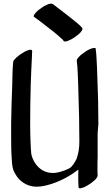

<svg xmlns="http://www.w3.org/2000/svg" viewBox="-20 -1010 607 1050"><path d="M518 -331C518 -419 516 -508 512 -596C511 -627 510 -658 508 -689C507 -708 506 -726 503 -745C503 -747 500 -748 497 -748C491 -748 482 -745 481 -745C467 -740 454 -733 442 -724C430 -716 418 -707 409 -696L402 -687C401 -685 400 -682 400 -679V-675C403 -655 404 -634 405 -613C407 -575 408 -536 409 -497C412 -410 414 -323 414 -236C414 -204 410 -173 399 -142C394 -131 388 -121 381 -111C378 -107 375 -103 371 -99C371 -98 370 -97 369 -97C366 -94 365 -94 365 -93C362 -92 359 -89 356 -88L336 -79C324 -75 313 -71 301 -68C297 -68 297 -67 296 -67C287 -65 278 -64 269 -64C249 -64 230 -69 212 -79C181 -98 158 -132 151 -169C149 -190 148 -211 147 -233C146 -264 145 -296 145 -328C145 -400 146 -473 148 -545C150 -600 152 -654 155 -708C155 -715 155 -722 156 -730C156 -736 152 -738 147 -738C134 -738 112 -726 108 -723C94 -715 81 -706 69 -695C64 -689 52 -679 52 -670C48 -630 48 -589 47 -548C44 -477 42 -406 41 -335V-272C41 -230 41 -187 44 -144C45 -125 46 -105 51 -87C55 -72 64 -57 73 -44C86 -26 102 -13 121 -3C140 7 161 11 181 11C208 11 235 4 261 -4C314 -21 363 -48 407 -81C408 -81 409 -82 409 -83C408 -68 408 -54 408 -40C408 -26 408 -12 409 2C409 6 409 9 410 12V17C413 19 415 20 418 20C419 20 421 20 422 19C435 17 447 11 457 5C471 -3 484 -12 496 -23L505 -32C509 -37 512 -42 514 -48C513 -62 513 -76 513 -90C513 -110 513 -131 514 -151V-282ZM166 -918C188 -903 209 -886 231 -869C258 -848 286 -827 312 -803C318 -798 324 -793 328 -786C329 -784 332 -783 335 -783C340 -783 347 -785 350 -786C363 -791 377 -798 389 -807C401 -815 413 -824 422 -835C424 -838 431 -846 431 -852C431 -853 431 -855 430 -856C425 -864 416 -871 409 -878C396 -889 383 -900 370 -910C342 -932 314 -954 286 -975C280 -979 274 -983 268 -988C265 -990 262 -990 259 -990C255 -990 251 -989 246 -988C233 -983 219 -976 207 -967C195 -959 183 -950 174 -939C172 -937 164 -927 164 -921C164 -920 165 -919 166 -918Z"/></svg>

Font: Petaluma Script
Style: Regular
Weight: 400
Designer: Daniel Spreadbury
Foundry: Steinberg Media Technologies GmbH
Version: Version 1.10